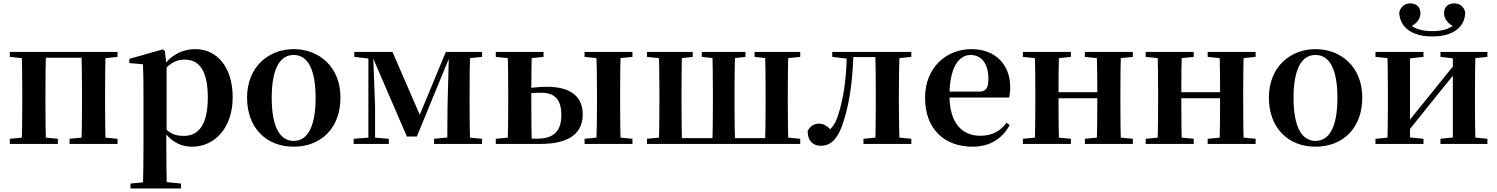

<svg xmlns="http://www.w3.org/2000/svg" viewBox="-20 -838 8719 1118"><path d="M105.9 0H247.6C245.6 -50.2 244.6 -165.3 244.6 -234.8V-301.2C244.6 -370.2 245.6 -485.5 247.6 -535.7H105.9C108.6 -485.5 109.6 -370.2 109.6 -301.2V-234.8C109.6 -165.3 108.6 -50.2 105.9 0ZM454.4 0H594.9C592.9 -50.2 591.9 -165.3 591.9 -234.8V-301.2C591.9 -370.2 592.9 -485.5 594.9 -535.7H454.4C456.4 -485.5 457.4 -370.2 457.4 -301.2V-234.8C457.4 -165.3 456.4 -50.2 454.4 0ZM37.2 0H317V-29.9L208.6 -40.2H147L37.2 -29.9ZM385 0H664.5V-29.9L557.1 -40.2H494.5L385 -29.9ZM37.2 -506.8 147 -495.5H176.9V-535.7H37.2ZM525.4 -495.5H557.1L664.3 -506.8V-535.7H525.4ZM176.9 -501.8H525.4V-535.7H176.9Z M739.9 259.3H1034.1V230.8L928.4 220.1H849L739.9 230.8ZM812.4 259.3H951.4C949.4 175.6 948.4 83.5 948.4 13V-63L950.1 -75.6V-455L948.8 -460.8L940.2 -540.9L927.2 -550.4L733.2 -495.2V-470.7L812.4 -463.8C814.4 -415.2 815.4 -374.7 815.4 -308.7V13.8C815.4 83.8 814.4 175.6 812.4 259.3ZM1098.1 16.2C1229.8 16.2 1334.9 -93.2 1334.9 -271.4C1334.9 -449.4 1241.1 -551.9 1118.6 -551.9C1041.5 -551.9 970.6 -517.8 920.5 -437.5H912.1L927 -421.1C976.8 -478.5 1014.2 -490.8 1055.6 -490.8C1138.6 -490.8 1190 -429.4 1190 -270.1C1190 -103.7 1131.1 -46.7 1050.1 -46.7C1004.2 -46.7 970.8 -57.7 933.6 -97.8L915.1 -82.3H927.3C975 -11.6 1033.6 16.2 1098.1 16.2Z M1690 16.2C1847.7 16.2 1962.4 -90.2 1962.4 -269.8C1962.4 -449.1 1838 -551.9 1690 -551.9C1542.7 -551.9 1418.6 -447.6 1418.6 -269.8C1418.6 -92.4 1531.5 16.2 1690 16.2ZM1690 -17.5C1609.3 -17.5 1562.2 -100.3 1562.2 -268.1C1562.2 -436.6 1609.3 -518 1690 -518C1771.2 -518 1817.7 -436.6 1817.7 -268.1C1817.7 -100.3 1771.2 -17.5 1690 -17.5Z M2349.3 -42.8H2407.2L2600.2 -512.1H2609.2V-535.7H2576L2413.9 -144.6H2435.1L2265.3 -535.7H2137.7V-510.6H2147.5ZM2584.3 0H2718.1C2715.4 -50.2 2714.4 -165.3 2714.4 -234.8V-301.2C2714.4 -370.2 2715.4 -485.5 2718.1 -535.7H2594.2L2585.9 -217.9ZM2039.2 0H2243.9V-29.9L2153.5 -37.3H2134.9L2039.2 -29.9ZM2507.5 0H2787.1V-29.9L2678.6 -40.2H2616.3L2507.5 -29.9ZM2043.2 -506.8 2138.5 -495.5H2149.8V-535.7H2043.2ZM2125.1 0H2164V-219.6L2152.1 -535.7H2125.1ZM2646.6 -495.5H2678.9L2787.3 -506.8V-535.7H2646.6Z M2996.3 0H3127.2C3308.6 0 3373.2 -72.5 3373.2 -172.1C3373.2 -269.8 3309.7 -332.7 3165.1 -332.7C3116.7 -332.7 3063.5 -326.7 3011.7 -316.8V-285.8C3047.5 -293.8 3082.6 -298.1 3129.9 -298.1C3207.8 -298.1 3248.7 -262.6 3248.7 -166.5C3248.7 -71.9 3200.5 -30.5 3108.3 -30.5H2996.3ZM2936.3 0H3077.4C3074.7 -50.2 3073.7 -165.3 3073.7 -234.8V-301C3073.7 -370.2 3074.7 -485.5 3077.4 -535.7H2936.3C2938.3 -485.5 2939.3 -370.2 2939.3 -301.2V-234.8C2939.3 -165.3 2938.3 -50.2 2936.3 0ZM3452.3 0H3594C3592 -50.2 3591 -165.3 3591 -234.8V-301.2C3591 -370.2 3592 -485.5 3594 -535.7H3452.3C3454.6 -485.5 3456.3 -370.2 3456.3 -301.2V-234.8C3456.3 -165.3 3454.6 -50.2 3452.3 0ZM2866.9 -506.8 2975.3 -495.5H3037.9L3145.1 -506.8V-535.7H2866.9ZM3383.9 0H3662.7V-29.9L3555.2 -40.2H3491.9L3383.9 -29.9ZM3383.9 -506.8 3491.9 -495.5H3555.2L3662.7 -506.8V-535.7H3383.9ZM2866.9 0H3008V-40.2H2975.3L2866.9 -29.9Z M3815.9 0H3951.7C3949.4 -50.2 3948.4 -165.3 3948.4 -234.8V-301.2C3948.4 -370.2 3949.4 -485.5 3951.7 -535.7H3815.9C3818.6 -485.5 3819.6 -370.2 3819.6 -301.2V-234.8C3819.6 -165.3 3818.6 -50.2 3815.9 0ZM4127.4 0H4260.3C4258.3 -50.2 4257 -165.3 4257 -234.8V-301.2C4257 -370.2 4258.3 -485.5 4260.3 -535.7H4127.4C4130.1 -485.5 4131.1 -370.2 4131.1 -301.2V-234.8C4131.1 -165.3 4130.1 -50.2 4127.4 0ZM4435 0H4571C4568.3 -50.2 4567.3 -165.3 4567.3 -234.8V-301.2C4567.3 -370.2 4568.3 -485.5 4571 -535.7H4435C4437 -485.5 4438 -370.2 4438 -301.2V-234.8C4438 -165.3 4437 -50.2 4435 0ZM3747.2 -506.8 3857.2 -495.5H3916.8L4013.7 -506.8V-535.7H3747.2ZM4066.4 -506.8 4167.7 -495.5H4223.7L4320.8 -506.8V-535.7H4066.4ZM4373.9 -506.8 4472.1 -495.5H4531.3L4639.7 -506.8V-535.7H4373.9ZM3747.2 0H3886.1V-40.2H3856L3747.2 -29.9ZM4500.5 0H4639.7V-29.9L4531.3 -40.2H4500.5ZM3886.1 0H4500.5V-33.6H3886.1Z M4758.8 10.7C4816.9 10.7 4862.7 -24.7 4899.1 -154.6C4929.6 -256 4945.9 -384.5 4949.7 -535.7H4911C4909.5 -386.4 4892.5 -264.3 4859.2 -164.2C4844.1 -118.8 4826.4 -94.2 4800.4 -73.7V-60.3H4825.3V-73C4800.5 -101.9 4778.6 -118.1 4751.2 -118.1C4720.8 -118.1 4696.1 -104.7 4683 -74C4683 -17.8 4713.4 10.7 4758.8 10.7ZM4826.1 -506.8 4922.1 -495.5H4929.9V-535.7H4826.1ZM4931.1 -505.7H5120.2V-535.7H4931.1ZM5007.9 0H5286.5V-29.9L5179.3 -40.2H5116.2L5007.9 -29.9ZM5076.6 0H5218.1C5215.8 -50.2 5214.1 -165.3 5214.1 -234.8V-301.2C5214.1 -370.2 5215.8 -485.5 5218.1 -535.7H5076.6C5078.6 -485.5 5079.6 -370.2 5079.6 -301.2V-234.8C5079.6 -165.3 5078.6 -50.2 5076.6 0ZM5146.8 -495.5H5179.3L5286.5 -506.8V-535.7H5146.8Z M5643.2 16.2C5742.4 16.2 5816.6 -29.4 5859.1 -109.9L5841.2 -123.2C5805.5 -75.9 5759.1 -47.5 5688.4 -47.5C5584.6 -47.5 5508.7 -117.3 5508.7 -282.7C5508.7 -444.8 5563.5 -518 5631.1 -518C5694.5 -518 5735.3 -468.1 5735.3 -380.4C5735.3 -325.7 5722.6 -304.6 5680.4 -304.6H5425.1V-270.2H5855.7C5860.4 -288.1 5862.4 -306.2 5862.4 -330.9C5862.4 -454.7 5782.8 -551.9 5636.4 -551.9C5494.3 -551.9 5366.6 -448.8 5366.6 -268.8C5366.6 -83.9 5481.3 16.2 5643.2 16.2Z M6004.9 0H6146.6C6144.6 -50.2 6143.6 -165.3 6143.6 -270.6V-291.8C6143.6 -370.2 6144.6 -485.5 6146.6 -535.7H6004.9C6007.6 -485.5 6008.6 -370.2 6008.6 -301.2V-234.8C6008.6 -165.3 6007.6 -50.2 6004.9 0ZM6365.6 0H6507C6505 -50.2 6504 -165.3 6504 -234.8V-301.2C6504 -370.2 6505 -485.5 6507 -535.7H6365.6C6368.6 -485.5 6369.6 -370.2 6369.6 -291.8V-270.6C6369.6 -165.3 6368.6 -50.2 6365.6 0ZM5936.2 0H6215.8V-29.9L6107.6 -40.2H6046L5936.2 -29.9ZM5936.2 -506.8 6046 -495.5H6107.6L6215.8 -506.8V-535.7H5936.2ZM6297.2 0H6576.4V-29.9L6468.5 -40.2H6405.9L6297.2 -29.9ZM6297.2 -506.8 6405.9 -495.5H6468.5L6576.4 -506.8V-535.7H6297.2ZM6075.9 -265.9H6436.1V-301H6075.9Z M6719.9 0H6861.6C6859.6 -50.2 6858.6 -165.3 6858.6 -270.6V-291.8C6858.6 -370.2 6859.6 -485.5 6861.6 -535.7H6719.9C6722.6 -485.5 6723.6 -370.2 6723.6 -301.2V-234.8C6723.6 -165.3 6722.6 -50.2 6719.9 0ZM7080.6 0H7222C7220 -50.2 7219 -165.3 7219 -234.8V-301.2C7219 -370.2 7220 -485.5 7222 -535.7H7080.6C7083.6 -485.5 7084.6 -370.2 7084.6 -291.8V-270.6C7084.6 -165.3 7083.6 -50.2 7080.6 0ZM6651.2 0H6930.8V-29.9L6822.6 -40.2H6761L6651.2 -29.9ZM6651.2 -506.8 6761 -495.5H6822.6L6930.8 -506.8V-535.7H6651.2ZM7012.2 0H7291.4V-29.9L7183.5 -40.2H7120.9L7012.2 -29.9ZM7012.2 -506.8 7120.9 -495.5H7183.5L7291.4 -506.8V-535.7H7012.2ZM6790.9 -265.9H7151.1V-301H6790.9Z M7640 16.2C7797.7 16.2 7912.4 -90.2 7912.4 -269.8C7912.4 -449.1 7788 -551.9 7640 -551.9C7492.7 -551.9 7368.6 -447.6 7368.6 -269.8C7368.6 -92.4 7481.5 16.2 7640 16.2ZM7640 -17.5C7559.3 -17.5 7512.2 -100.3 7512.2 -268.1C7512.2 -436.6 7559.3 -518 7640 -518C7721.2 -518 7767.7 -436.6 7767.7 -268.1C7767.7 -100.3 7721.2 -17.5 7640 -17.5Z M8319.6 -625.8C8448.5 -625.8 8511.4 -685.2 8511.9 -767.8C8502 -802.5 8478.3 -818.3 8447 -818.3C8412.1 -818.3 8388.5 -796.7 8388.5 -761.5C8388.5 -724.8 8415.5 -695.5 8454.4 -679.3L8473.6 -717.1C8435.9 -674.1 8389.9 -656.7 8319.6 -656.7C8249.9 -656.7 8204.4 -674.1 8165.9 -717.1L8185.8 -679.3C8224.8 -695.5 8251 -724.8 8251 -761.5C8251 -796.7 8228.2 -818.3 8193 -818.3C8162.3 -818.3 8139.2 -802.5 8127.6 -767.8C8128.9 -686.6 8191.8 -625.8 8319.6 -625.8ZM7989.2 0H8268.8V-29.9L8166.4 -40.2H8098L7989.2 -29.9ZM8367.6 0H8641V-29.9L8532.3 -40.2H8464.5L8367.6 -29.9ZM8057.9 0H8190.4V-535.7H8057.9C8060.6 -485.5 8061.6 -370.2 8061.6 -301.2V-234.8C8061.6 -165.3 8060.6 -50.2 8057.9 0ZM8161.7 -51.6 8327.2 -257.7 8491.5 -460.9H8515.7L8468 -485.4L8297.6 -274.4L8138.4 -77.8H8113.4ZM8439.8 0H8571.6C8569.6 -50.2 8568.6 -165.3 8568.6 -234.8V-301.2C8568.6 -370.2 8569.6 -485.5 8571.6 -535.7H8439.8ZM7989.2 -506.8 8099 -495.5H8166.7L8268.8 -506.8V-535.7H7989.2ZM8367.6 -506.8 8464.8 -495.5H8532.5L8641 -506.8V-535.7H8367.6Z"/></svg>

Font: Source Han Serif CN VF
Style: Regular
Weight: 250
Designer: Ryoko NISHIZUKA 西塚涼子 (kana & ideographs); Frank Grießhammer (Latin, Greek & Cyrillic); Wenlong ZHANG 张文龙 (bopomofo); San
Foundry: Adobe
Version: Version 2.002;hotconv 1.1.0;makeotfexe 2.6.0